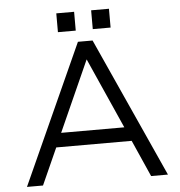

<svg xmlns="http://www.w3.org/2000/svg" viewBox="-58 -911 905 966"><g transform="rotate(-5 395.0 -428.5)"><path d="M432 -705H358L39 0H120L203 -185H584L666 0H751ZM394 -613 553 -256H234ZM528 -857H438V-762H528ZM352 -857H262V-762H352Z"/></g></svg>

Font: Mission
Style: Regular
Weight: 400
Version: Version 1.000;FEAKit 1.0